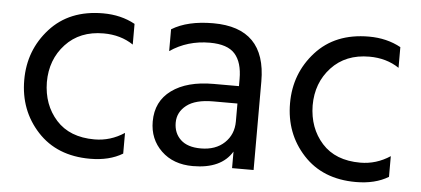

<svg xmlns="http://www.w3.org/2000/svg" viewBox="-42 -599 1518 693"><g transform="rotate(5 717.0 -252.5)"><path d="M125 -251Q126 -169 175 -114.5Q224 -60 314 -60Q372 -60 422 -93V-18Q374 11 304 11Q184 11 113.5 -65.5Q43 -142 43 -252Q43 -360 113.5 -438Q184 -516 306 -516Q371 -516 422 -488V-413Q376 -444 314 -444Q228 -444 176.5 -388.5Q125 -333 125 -251Z M817 -234H729Q665 -234 633 -209Q601 -184 601 -146Q601 -108 626 -84.5Q651 -61 699 -61Q753 -61 785 -91.5Q817 -122 817 -169ZM555 -401V-480Q612 -515 705 -515Q896 -515 896 -321V0H818V-60Q779 5 676 5Q605 5 561.5 -37Q518 -79 518 -143Q518 -216 573.5 -256.5Q629 -297 725 -297H817V-323Q817 -383 790 -413.5Q763 -444 699 -444Q618 -444 555 -401Z M1088 -251Q1089 -169 1138 -114.5Q1187 -60 1277 -60Q1335 -60 1385 -93V-18Q1337 11 1267 11Q1147 11 1076.5 -65.5Q1006 -142 1006 -252Q1006 -360 1076.5 -438Q1147 -516 1269 -516Q1334 -516 1385 -488V-413Q1339 -444 1277 -444Q1191 -444 1139.5 -388.5Q1088 -333 1088 -251Z"/></g></svg>

Font: Hind
Style: Regular
Weight: 400
Designer: Manushi Parikh, Satya Rajpurohit
Foundry: Indian Type Foundry
Version: Version 2.000;PS 1.0;hotconv 1.0.79;makeotf.lib2.5.61930